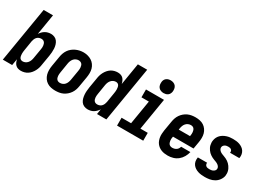

<svg xmlns="http://www.w3.org/2000/svg" viewBox="-20 -1491 3039 2224"><g transform="rotate(30 1500.0 -378.5)"><path d="M245 8Q224 8 205.5 2Q187 -4 173.5 -17.5Q160 -31 152.5 -49Q145 -67 141 -86L126 0H1L123 -735H248L203 -461Q214 -478 228.5 -493Q243 -508 261 -518.5Q279 -529 298.5 -533.5Q318 -538 337 -538Q363 -538 385.5 -528Q408 -518 422 -499Q436 -480 443 -456.5Q450 -433 451.5 -408.5Q453 -384 451 -358Q449 -332 445 -307L423 -177Q420 -154 413.5 -132Q407 -110 396 -89Q385 -68 369 -49Q353 -30 333 -17Q313 -4 290 2Q267 8 245 8ZM209 -97Q227 -97 244 -105Q261 -113 273 -127.5Q285 -142 291.5 -159Q298 -176 301 -194L323 -324Q325 -336 326 -348.5Q327 -361 325.5 -372.5Q324 -384 320.5 -395.5Q317 -407 309.5 -416Q302 -425 291 -429Q280 -433 268 -433Q252 -433 236.5 -427Q221 -421 210 -408.5Q199 -396 193 -381Q187 -366 184 -351L163 -221Q161 -208 159.5 -195Q158 -182 158.5 -169Q159 -156 161 -143.5Q163 -131 168.5 -120Q174 -109 185 -103Q196 -97 209 -97Z M705 8Q676 8 647.5 2Q619 -4 595.5 -19Q572 -34 556 -57Q540 -80 532.5 -107Q525 -134 525 -164Q525 -194 530 -223L552 -353Q556 -379 564.5 -403.5Q573 -428 588 -450.5Q603 -473 624.5 -490.5Q646 -508 670 -519Q694 -530 719.5 -535.5Q745 -541 771 -541Q800 -541 828 -533.5Q856 -526 879.5 -511Q903 -496 919.5 -473Q936 -450 943.5 -423Q951 -396 950.5 -366Q950 -336 945 -307L923 -177Q919 -151 910.5 -126.5Q902 -102 887 -80Q872 -58 851 -40Q830 -22 806 -11Q782 0 756 4Q730 8 705 8ZM708 -97Q726 -97 743.5 -104.5Q761 -112 773 -126.5Q785 -141 791.5 -158.5Q798 -176 801 -194L823 -324Q825 -336 826 -348.5Q827 -361 825.5 -373Q824 -385 820.5 -396.5Q817 -408 809 -416.5Q801 -425 789.5 -429Q778 -433 766 -433Q748 -433 731 -425Q714 -417 702 -402.5Q690 -388 683.5 -371Q677 -354 674 -336L653 -206Q651 -194 650 -181.5Q649 -169 650 -157Q651 -145 654.5 -134Q658 -123 665.5 -114Q673 -105 684 -101Q695 -97 708 -97Z M1138 8Q1113 8 1090 -2Q1067 -12 1053 -31Q1039 -50 1032.5 -73.5Q1026 -97 1024 -121.5Q1022 -146 1024 -172Q1026 -198 1030 -223L1052 -353Q1055 -376 1061.5 -398Q1068 -420 1079 -441Q1090 -462 1106 -481Q1122 -500 1142 -513Q1162 -526 1185 -532Q1208 -538 1230 -538Q1251 -538 1270 -532Q1289 -526 1302 -512.5Q1315 -499 1323 -481Q1331 -463 1335 -444L1383 -735H1508L1386 0H1261L1272 -69Q1261 -52 1246.5 -37Q1232 -22 1214.5 -11.5Q1197 -1 1177 3.5Q1157 8 1138 8ZM1207 -97Q1223 -97 1238.5 -103Q1254 -109 1265 -121.5Q1276 -134 1282 -149Q1288 -164 1291 -179L1312 -309Q1314 -322 1315.5 -335Q1317 -348 1316.5 -361Q1316 -374 1314 -386.5Q1312 -399 1306.5 -410Q1301 -421 1290 -427Q1279 -433 1266 -433Q1248 -433 1231 -425Q1214 -417 1202 -402.5Q1190 -388 1183.5 -371Q1177 -354 1174 -336L1153 -206Q1151 -194 1150 -181.5Q1149 -169 1150 -157.5Q1151 -146 1154.5 -134.5Q1158 -123 1165.5 -114Q1173 -105 1184 -101Q1195 -97 1207 -97Z M1529 0V-105H1656L1709 -425H1610V-530H1851L1781 -105H1879V0ZM1806 -595Q1786 -595 1767.5 -602.5Q1749 -610 1737.5 -625Q1726 -640 1723 -660Q1720 -680 1723 -701Q1725 -715 1732.5 -728Q1740 -741 1752 -749.5Q1764 -758 1778 -761.5Q1792 -765 1806 -765Q1827 -765 1845.5 -757.5Q1864 -750 1875.5 -735Q1887 -720 1890 -700Q1893 -680 1890 -659Q1887 -645 1880 -632Q1873 -619 1861 -610.5Q1849 -602 1834.5 -598.5Q1820 -595 1806 -595Z M2210 8Q2188 8 2166 5Q2144 2 2123.5 -6Q2103 -14 2086.5 -26.5Q2070 -39 2057.5 -55.5Q2045 -72 2037.5 -92.5Q2030 -113 2027 -134.5Q2024 -156 2025.5 -178.5Q2027 -201 2030 -223L2052 -353Q2056 -379 2064.5 -403.5Q2073 -428 2088 -450Q2103 -472 2124 -490Q2145 -508 2169.5 -519Q2194 -530 2219.5 -534Q2245 -538 2270 -538Q2299 -538 2328 -532Q2357 -526 2380 -511Q2403 -496 2419.5 -473Q2436 -450 2443.5 -423Q2451 -396 2450.5 -366Q2450 -336 2445 -307L2429 -213H2154L2153 -206Q2150 -194 2149.5 -181.5Q2149 -169 2150.5 -157Q2152 -145 2156 -133.5Q2160 -122 2167.5 -113.5Q2175 -105 2186.5 -101Q2198 -97 2210 -97Q2224 -97 2237.5 -100.5Q2251 -104 2263 -112Q2275 -120 2283 -132.5Q2291 -145 2294 -159H2418Q2410 -124 2391.5 -91.5Q2373 -59 2344 -35.5Q2315 -12 2280 -2Q2245 8 2210 8ZM2171 -317H2322L2323 -324Q2325 -336 2326 -348.5Q2327 -361 2325.5 -373Q2324 -385 2320.5 -396Q2317 -407 2309.5 -416Q2302 -425 2291 -429Q2280 -433 2267 -433Q2250 -433 2232.5 -425.5Q2215 -418 2202.5 -403.5Q2190 -389 2183.5 -371.5Q2177 -354 2174 -336Z M2706 8Q2682 8 2658.5 5.5Q2635 3 2613.5 -4Q2592 -11 2573 -23.5Q2554 -36 2541 -54Q2528 -72 2523.5 -95Q2519 -118 2523 -142Q2523 -144 2523.5 -145.5Q2524 -147 2524 -149H2648Q2648 -149 2648 -148Q2648 -147 2647 -147Q2646 -135 2650 -124.5Q2654 -114 2663 -107.5Q2672 -101 2683 -99Q2694 -97 2706 -97Q2717 -97 2729 -98.5Q2741 -100 2752.5 -105Q2764 -110 2773 -119.5Q2782 -129 2784 -141Q2787 -157 2779 -170.5Q2771 -184 2758.5 -193Q2746 -202 2731.5 -208Q2717 -214 2702.5 -219Q2688 -224 2674.5 -231Q2661 -238 2648.5 -246.5Q2636 -255 2625 -265.5Q2614 -276 2605.5 -288.5Q2597 -301 2590 -314.5Q2583 -328 2579.5 -343.5Q2576 -359 2575 -375Q2574 -391 2577 -407Q2580 -428 2589.5 -447.5Q2599 -467 2614 -482.5Q2629 -498 2648.5 -509Q2668 -520 2688 -526.5Q2708 -533 2728.5 -535.5Q2749 -538 2770 -538Q2793 -538 2815.5 -535.5Q2838 -533 2859 -525.5Q2880 -518 2898 -505.5Q2916 -493 2928 -475Q2940 -457 2944.5 -434.5Q2949 -412 2945 -389Q2944 -387 2944 -385Q2944 -383 2943 -382H2819Q2819 -382 2819.5 -382.5Q2820 -383 2820 -384Q2822 -394 2819 -404.5Q2816 -415 2808.5 -421.5Q2801 -428 2790.5 -430.5Q2780 -433 2770 -433Q2759 -433 2748 -431.5Q2737 -430 2726.5 -424.5Q2716 -419 2708.5 -410Q2701 -401 2699 -390Q2696 -374 2704 -360Q2712 -346 2724.5 -337Q2737 -328 2751 -322.5Q2765 -317 2779.5 -311.5Q2794 -306 2808 -299.5Q2822 -293 2834.5 -284Q2847 -275 2858 -264.5Q2869 -254 2877.5 -241.5Q2886 -229 2893 -215.5Q2900 -202 2904 -186.5Q2908 -171 2908.5 -155.5Q2909 -140 2907 -123Q2901 -92 2880.5 -64Q2860 -36 2830.5 -19.5Q2801 -3 2769 2.5Q2737 8 2706 8Z"/></g></svg>

Font: Iosevka Curly XBdObl
Style: Regular
Weight: 800
Italic angle: -9°
Monospace: yes
Designer: Belleve Invis
Foundry: Belleve Invis
Version: Version 11.1.0; ttfautohint (v1.8.3)